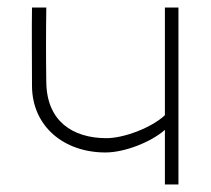

<svg xmlns="http://www.w3.org/2000/svg" viewBox="-20 -490 560 510"><path d="M454 -470H418V-184C383 -151 308 -122 260 -123C174 -124 105 -167 103 -270C102 -332 102 -408 103 -470H65C64 -418 65 -313 65 -261C66 -153 151 -85 260 -85C313 -85 383 -114 418 -145V0H454Z"/></svg>

Font: Kreadon Extra Light
Style: Regular
Weight: 200
Designer: kohakuno
Foundry: StudioGnu
Version: Version 1.000;Glyphs 3.1.2 (3151)